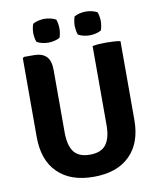

<svg xmlns="http://www.w3.org/2000/svg" viewBox="-95 -948 862 1038"><g transform="rotate(-10 336.0 -429.0)"><path d="M604.5 -250.5Q604.5 -124 534.2 -54.8Q464 14.5 336 14.5Q208.5 14.5 138.5 -54.8Q68.5 -124 68.5 -250.5V-682.5L75 -689.5H131Q175.5 -689.5 198.5 -666.5Q221.5 -643.5 221.5 -592.5V-249Q221.5 -178.5 248 -142.8Q274.5 -107 336.5 -107Q398 -107 424.8 -142.8Q451.5 -178.5 451.5 -249V-683Q470 -686.5 490.2 -687.5Q510.5 -688.5 526 -688.5Q540.5 -688.5 563.2 -687.5Q586 -686.5 604.5 -683ZM447 -742.5Q430.5 -742.5 413.2 -746.5Q396 -750.5 383.5 -758Q379 -770 377 -784Q375 -798 375 -807.5Q375 -817.5 377 -831.5Q379 -845.5 383.5 -857.5Q396 -865 413.2 -869Q430.5 -873 447 -873Q463 -873 480.2 -869Q497.5 -865 510 -857.5Q514.5 -845.5 516.5 -831.5Q518.5 -817.5 518.5 -807.5Q518.5 -798 516.5 -784Q514.5 -770 510 -758Q497.5 -750.5 480.2 -746.5Q463 -742.5 447 -742.5ZM219.5 -742.5Q203.5 -742.5 186.2 -746.5Q169 -750.5 156.5 -758Q151.5 -770 149.5 -784Q147.5 -798 147.5 -807.5Q147.5 -817.5 149.5 -831.5Q151.5 -845.5 156.5 -857.5Q169 -865 186.2 -869Q203.5 -873 219.5 -873Q236 -873 253.2 -869Q270.5 -865 283 -857.5Q287.5 -845.5 289.5 -831.5Q291.5 -817.5 291.5 -807.5Q291.5 -798 289.5 -784Q287.5 -770 283 -758Q270.5 -750.5 253.2 -746.5Q236 -742.5 219.5 -742.5Z"/></g></svg>

Font: Signika Negative SC
Style: Bold
Weight: 700
Designer: Anna Giedryś
Foundry: Anna Giedryś
Version: Version 2.000; ttfautohint (v1.8.3) -l 8 -r 50 -G 200 -x 9 -